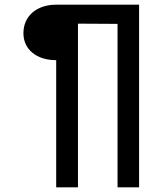

<svg xmlns="http://www.w3.org/2000/svg" viewBox="-20 -720 694 820"><path d="M574 -700H220C136 -700 80 -651 80 -578C80 -509 136 -463 220 -463V80H313V-619L482 -618V80H574Z"/></svg>

Font: Gully
Style: Regular
Weight: 400
Designer: jaikishan Patel
Foundry: MagicType
Version: Version 1.000;Glyphs 3.2 (3242)